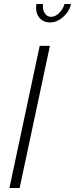

<svg xmlns="http://www.w3.org/2000/svg" viewBox="-20 -938 374 958"><path d="M178 -709H229L78 0H27ZM235 -854Q255 -854 274.5 -872.5Q294 -891 302 -918H334Q329 -893 312.5 -872Q296 -851 274.5 -838.5Q253 -826 229 -826Q198 -826 179 -846.5Q160 -867 160 -898Q160 -903 160.5 -908Q161 -913 162 -918H195Q194 -915 194 -911.5Q194 -908 194 -904Q194 -884 205.5 -869Q217 -854 235 -854Z"/></svg>

Font: Raleway Thin Light
Style: Italic
Weight: 300
Italic angle: -12°
Version: Version 4.026